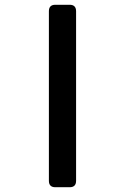

<svg xmlns="http://www.w3.org/2000/svg" viewBox="-20 -686 517 805"><path d="M212 99Q185 99 185 72V-639Q185 -666 212 -666H272Q299 -666 299 -639V72Q299 99 272 99Z"/></svg>

Font: Pitagon Sans
Style: Bold
Weight: 700
Designer: Travis Tran
Foundry: Pitagon
Version: Version 1.001; ttfautohint (v1.8.4.7-5d5b);gftools[0.9.26]